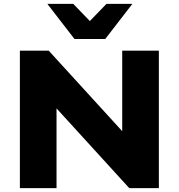

<svg xmlns="http://www.w3.org/2000/svg" viewBox="-20 -965 917 985"><path d="M82 0V-705H230L628 -269H607V-705H795V0H643L249 -432H270V0ZM362 -765 223 -945H356L441 -857L526 -945H659L520 -765Z"/></svg>

Font: Nunito Sans 10pt SemiExpanded Black
Style: Regular
Weight: 900
Width: 6
Designer: Vernon Adams
Foundry: Vernon Adams
Version: Version 3.101;gftools[0.9.27]